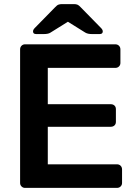

<svg xmlns="http://www.w3.org/2000/svg" viewBox="-20 -916 662 936"><path d="M102 0Q92 0 85 -7Q78 -14 78 -24V-675Q78 -686 85 -693Q92 -700 102 -700H542Q553 -700 560 -693Q567 -686 567 -675V-609Q567 -599 560 -592Q553 -585 542 -585H213V-408H520Q531 -408 538 -401.5Q545 -395 545 -384V-322Q545 -311 538 -304.5Q531 -298 520 -298H213V-115H550Q561 -115 568 -108Q575 -101 575 -90V-24Q575 -14 568 -7Q561 0 550 0ZM156 -750Q141 -750 141 -763Q141 -771 150 -780L248 -880Q258 -891 265.5 -893.5Q273 -896 282 -896H340Q350 -896 357 -893.5Q364 -891 374 -880L472 -780Q481 -771 481 -763Q481 -750 466 -750H427Q419 -750 411 -751.5Q403 -753 396 -757L311 -810L226 -757Q220 -753 211.5 -751.5Q203 -750 195 -750Z"/></svg>

Font: Rubik Light Medium
Style: Regular
Weight: 500
Version: Version 2.104